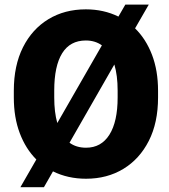

<svg xmlns="http://www.w3.org/2000/svg" viewBox="-20 -761 728 828"><path d="M661.6 -369.6V-340.8Q661.6 -231.9 621.8 -153.6Q582 -75.2 512 -32.7Q441.9 9.8 351.1 9.8Q272.5 9.8 208.5 -22L169.4 46.4H67.9L136.7 -73.2Q90.8 -119.1 65.2 -186.8Q39.6 -254.4 39.6 -340.8V-369.6Q39.6 -478.5 79.1 -557.1Q118.7 -635.7 188.7 -678.2Q258.8 -720.7 350.1 -720.7Q427.2 -720.7 490.7 -689.5L520.5 -741.2H621.6L562.5 -638.7Q609.4 -592.8 635.5 -524.7Q661.6 -456.5 661.6 -369.6ZM213.9 -340.8Q213.9 -276.4 227.1 -230.5L419.4 -565.4Q390.1 -586.4 350.1 -586.4Q282.2 -586.4 248 -531.2Q213.9 -476.1 213.9 -370.6ZM487.3 -340.8V-370.6Q487.3 -436 473.1 -482.9L279.8 -145.5Q309.1 -124 351.1 -124Q416.5 -124 451.9 -180.2Q487.3 -236.3 487.3 -340.8Z"/></svg>

Font: Vazirmatn FD Black
Style: Regular
Weight: 900
Designer: Saber Rastikerdar
Foundry: Saber Rastikerdar
Version: Version 33.003